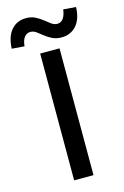

<svg xmlns="http://www.w3.org/2000/svg" viewBox="-173 -901 619 958"><g transform="rotate(-15 137.0 -422.0)"><path d="M86 0V-655H186V0ZM211 -705Q184 -705 163.5 -715Q143 -725 127 -738Q111 -751 96.5 -761.5Q82 -772 66 -772Q48 -772 35.5 -757Q23 -742 20 -710L-45 -715Q-42 -778 -13 -811Q16 -844 63 -844Q90 -844 110.5 -833.5Q131 -823 147 -810Q163 -797 177.5 -786.5Q192 -776 208 -776Q226 -776 238 -791.5Q250 -807 254 -838L319 -833Q317 -771 287.5 -738Q258 -705 211 -705Z"/></g></svg>

Font: Source Sans 3 Medium
Style: Regular
Weight: 500
Designer: Paul D. Hunt
Foundry: Adobe
Version: Version 3.052;hotconv 1.1.0;makeotfexe 2.6.0